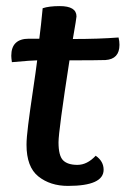

<svg xmlns="http://www.w3.org/2000/svg" viewBox="-20 -600 412 630"><path d="M75 -473H109Q110 -479 114.5 -519Q119 -559 120 -573Q141 -580 176 -580Q231 -580 231 -546Q231 -541 219 -472Q304 -472 369 -477Q372 -465 372 -453Q372 -406 326 -403Q295 -402 208 -402Q172 -170 172 -133Q172 -89 187 -74Q202 -59 234 -59Q266 -59 294 -89Q320 -71 320 -43Q320 10 203 10Q145 10 106 -21Q67 -52 67 -125Q67 -147 72.5 -191Q78 -235 88 -302Q98 -369 102 -402Q85 -402 19 -396Q17 -410 17 -417Q17 -473 75 -473Z"/></svg>

Font: Overlock
Style: Bold Italic
Weight: 700
Designer: Dario Muhafara
Foundry: Dario Manuel Muhafara
Version: Version 1.002